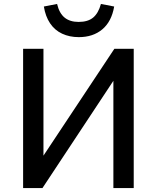

<svg xmlns="http://www.w3.org/2000/svg" viewBox="-20 -952 794 972"><path d="M97 0V-705H200V-158H196L559 -705H657V0H554V-549H558L195 0ZM379 -764Q332 -764 294.5 -781.5Q257 -799 233.5 -834Q210 -869 202 -919L269 -932Q280 -885 307 -863Q334 -841 378 -841Q425 -841 451.5 -863Q478 -885 491 -932L558 -919Q545 -843 498 -803.5Q451 -764 379 -764Z"/></svg>

Font: Nunito Sans 7pt SemiCondensed SemiBold
Style: Regular
Weight: 600
Width: 4
Designer: Vernon Adams
Foundry: Vernon Adams
Version: Version 3.101;gftools[0.9.27]